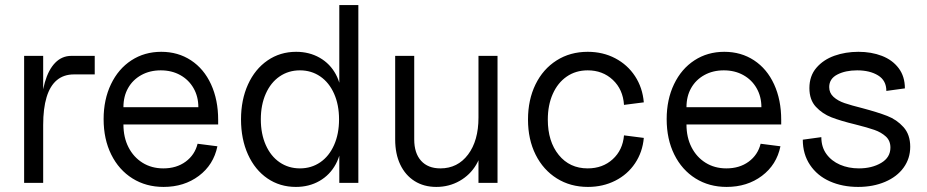

<svg xmlns="http://www.w3.org/2000/svg" viewBox="-20 -720 3649 756"><path d="M75 -500H150V-335L142 -275Q142 -345 156.5 -395.5Q171 -446 197.5 -473Q224 -500 261 -500H353V-427H271Q231 -427 204 -404.5Q177 -382 163.5 -337.5Q150 -293 150 -228V0H75Z M388 -251Q388 -328 417 -388.5Q446 -449 497.5 -482.5Q549 -516 615 -516Q681 -516 732 -482.5Q783 -449 811 -388Q839 -327 839 -248V-230H466Q466 -179 486 -140Q506 -101 541.5 -79Q577 -57 623 -57Q675 -57 711 -83.5Q747 -110 758 -154L836 -144Q821 -71 763 -27.5Q705 16 624 16Q555 16 501.5 -17.5Q448 -51 418 -111.5Q388 -172 388 -251ZM613 -443Q570 -443 536.5 -424.5Q503 -406 484.5 -373.5Q466 -341 466 -298H761Q761 -340 742 -373Q723 -406 689.5 -424.5Q656 -443 613 -443Z M929 -250Q929 -327 956.5 -387.5Q984 -448 1033.5 -482Q1083 -516 1146 -516Q1198 -516 1239 -492.5Q1280 -469 1302.5 -427Q1325 -385 1325 -330V-170Q1325 -116 1302 -73.5Q1279 -31 1238 -7.5Q1197 16 1145 16Q1082 16 1033 -17.5Q984 -51 956.5 -111.5Q929 -172 929 -250ZM1315 -250Q1315 -307 1295.5 -351Q1276 -395 1241 -419Q1206 -443 1161 -443Q1116 -443 1081 -419Q1046 -395 1026.5 -351Q1007 -307 1007 -250Q1007 -193 1026.5 -149Q1046 -105 1081 -81Q1116 -57 1161 -57Q1206 -57 1241 -81Q1276 -105 1295.5 -149Q1315 -193 1315 -250ZM1316 -700H1391V0H1316Z M1536 -171V-500H1611V-171Q1611 -117 1638 -87Q1665 -57 1714 -57Q1782 -57 1823 -111.5Q1864 -166 1864 -257L1879 -161Q1879 -112 1855 -71.5Q1831 -31 1789.5 -7.5Q1748 16 1698 16Q1649 16 1612.5 -7Q1576 -30 1556 -72Q1536 -114 1536 -171ZM1864 -500H1939V0H1864Z M2059 -249Q2059 -327 2088.5 -387.5Q2118 -448 2171.5 -482Q2225 -516 2294 -516Q2354 -516 2402.5 -490.5Q2451 -465 2480.5 -420Q2510 -375 2515 -317L2437 -307Q2433 -368 2393 -405.5Q2353 -443 2294 -443Q2247 -443 2211.5 -418.5Q2176 -394 2156.5 -350Q2137 -306 2137 -249Q2137 -163 2180 -110Q2223 -57 2294 -57Q2353 -57 2392.5 -93Q2432 -129 2437 -187L2515 -177Q2510 -121 2480.5 -77Q2451 -33 2402.5 -8.5Q2354 16 2295 16Q2226 16 2172.5 -17.5Q2119 -51 2089 -111Q2059 -171 2059 -249Z M2605 -251Q2605 -328 2634 -388.5Q2663 -449 2714.5 -482.5Q2766 -516 2832 -516Q2898 -516 2949 -482.5Q3000 -449 3028 -388Q3056 -327 3056 -248V-230H2683Q2683 -179 2703 -140Q2723 -101 2758.5 -79Q2794 -57 2840 -57Q2892 -57 2928 -83.5Q2964 -110 2975 -154L3053 -144Q3038 -71 2980 -27.5Q2922 16 2841 16Q2772 16 2718.5 -17.5Q2665 -51 2635 -111.5Q2605 -172 2605 -251ZM2830 -443Q2787 -443 2753.5 -424.5Q2720 -406 2701.5 -373.5Q2683 -341 2683 -298H2978Q2978 -340 2959 -373Q2940 -406 2906.5 -424.5Q2873 -443 2830 -443Z M3141 -170 3214 -180Q3214 -141 3234 -113.5Q3254 -86 3287.5 -71.5Q3321 -57 3362 -57Q3413 -57 3449.5 -78.5Q3486 -100 3486 -139Q3486 -166 3468 -182.5Q3450 -199 3423 -208.5Q3396 -218 3348 -230Q3290 -244 3254 -258Q3218 -272 3192.5 -299.5Q3167 -327 3167 -373Q3167 -421 3194.5 -453Q3222 -485 3265.5 -500.5Q3309 -516 3360 -516Q3411 -516 3452.5 -500Q3494 -484 3518.5 -451.5Q3543 -419 3543 -372L3470 -362Q3470 -403 3437.5 -423Q3405 -443 3355 -443Q3309 -443 3277 -426.5Q3245 -410 3245 -377Q3245 -354 3262 -338.5Q3279 -323 3305.5 -314Q3332 -305 3376 -294Q3436 -278 3473.5 -263.5Q3511 -249 3537.5 -219.5Q3564 -190 3564 -142Q3564 -96 3538 -60Q3512 -24 3465 -4Q3418 16 3359 16Q3297 16 3247.5 -6Q3198 -28 3169.5 -70.5Q3141 -113 3141 -170Z"/></svg>

Font: Uncut Sans Variable
Style: Regular
Weight: 400
Designer: Kasper Nordkvist
Foundry: UNCUT.wtf
Version: Version 1.303;Glyphs 3.1.2 (3151)